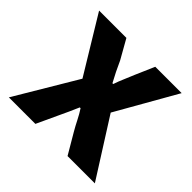

<svg xmlns="http://www.w3.org/2000/svg" viewBox="-143 -715 865 865"><g transform="rotate(45 290.0 -282.0)"><path d="M16 0 191 -294 27 -564H201L253 -472Q264 -447 276 -423Q288 -399 301 -375H306Q314 -399 324.5 -423Q335 -447 345 -472L385 -564H553L389 -276L564 0H390L333 -97Q319 -121 306.5 -146Q294 -171 279 -194H274Q264 -171 253 -146.5Q242 -122 230 -97L185 0Z"/></g></svg>

Font: Noto Sans TC ExtraBold
Style: Regular
Weight: 800
Designer: Ryoko NISHIZUKA  (kana, bopomofo & ideographs); Paul D. Hunt (Latin, Greek & Cyrillic); Sandoll Communications , Soo-you
Foundry: Adobe
Version: Version 2.004-H2;hotconv 1.0.118;makeotfexe 2.5.65603